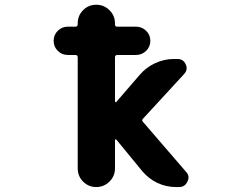

<svg xmlns="http://www.w3.org/2000/svg" viewBox="-20 -794 1040 795"><path d="M709 -19.5Q668 -19.5 631.8 -36.6Q595.7 -53.7 569.3 -85L461.9 -215.8Q460 -217.8 458 -216.8Q456.1 -215.8 456.1 -212.9V-96.7Q456.1 -64.5 433.1 -42Q410.2 -19.5 378.4 -19.5Q346.7 -19.5 324.2 -42Q301.8 -64.5 301.8 -96.7V-556.6Q301.8 -566.4 292 -566.4H260.7Q236.3 -566.4 219.2 -583.5Q202.1 -600.6 202.1 -625Q202.1 -649.4 219.2 -666.5Q236.3 -683.6 260.7 -683.6H292Q301.8 -683.6 301.8 -693.4V-697.3Q301.8 -729.5 324.2 -752Q346.7 -774.4 378.4 -774.4Q410.2 -774.4 433.1 -752Q456.1 -729.5 456.1 -697.3V-693.4Q456.1 -683.6 464.8 -683.6H543.9Q567.4 -683.6 585 -666.5Q602.5 -649.4 602.5 -625Q602.5 -600.6 585 -583.5Q567.4 -566.4 543.9 -566.4H465.8Q456.1 -566.4 456.1 -556.6V-375Q456.1 -372.1 458 -371.1Q460 -370.1 461.9 -372.1L559.6 -485.4Q585.9 -515.6 623 -532.7Q660.2 -549.8 700.2 -549.8H714.8Q739.3 -549.8 749 -527.3Q752.9 -519.5 752.9 -511.7Q752.9 -499 742.2 -487.3L572.3 -302.7Q565.4 -295.9 572.3 -289.1L750 -83Q760.7 -72.3 760.7 -58.6Q760.7 -50.8 755.9 -42Q746.1 -19.5 720.7 -19.5Z"/></svg>

Font: Rounded-X Mgen+ 2m bold
Style: Bold
Weight: 700
Designer: [Source Han Sans]
Ryoko NISHIZUKA  (kana & ideographs); Paul D. Hunt (Latin, Greek & Cyrillic); Wenlong ZHANG  (bopomofo
Version: Version 1.059.20150602